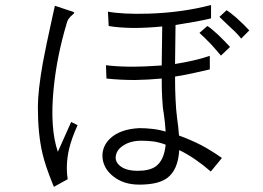

<svg xmlns="http://www.w3.org/2000/svg" viewBox="-20 -764 1040 760"><path d="M250 -723.6 197.3 -741.2 187.5 -697.3Q161.1 -578.1 149.4 -514.6Q129.9 -403.3 129.9 -340.8Q129.9 -232.4 148.4 -155.3Q159.2 -108.4 188.5 -36.1L193.4 -24.4L248 -54.7Q239.3 -111.3 252.9 -171.9Q262.7 -214.8 287.1 -268.6L261.7 -281.2L209 -163.1Q176.8 -256.8 192.4 -414.1Q205.1 -542 244.1 -671.9Q247.1 -684.6 254.9 -693.4Q258.8 -699.2 267.6 -706.1Q275.4 -711.9 273.4 -714.8Q270.5 -717.8 250 -723.6ZM407.2 -717.8 410.2 -661.1Q448.2 -654.3 506.8 -653.3Q560.5 -653.3 622.1 -659.2L620.1 -504.9Q555.7 -500 493.2 -500Q434.6 -501 399.4 -505.9L401.4 -453.1Q456.1 -447.3 514.6 -447.3Q566.4 -448.2 620.1 -453.1Q620.1 -404.3 622.1 -374Q624 -335.9 627.9 -317.4Q630.9 -295.9 632.8 -278.3Q634.8 -258.8 635.7 -243.2Q609.4 -251 582 -253.9Q557.6 -256.8 531.2 -256.8Q456.1 -252.9 417 -216.8Q382.8 -184.6 385.7 -140.6Q389.6 -96.7 427.7 -66.4Q468.8 -33.2 531.2 -33.2Q605.5 -33.2 640.6 -58.6Q684.6 -89.8 689.5 -169.9Q721.7 -154.3 752.9 -132.8Q784.2 -111.3 814.5 -85L858.4 -138.7Q818.4 -167 776.4 -189.5Q732.4 -211.9 688.5 -227.5Q687.5 -243.2 685.5 -261.7Q683.6 -279.3 680.7 -298.8Q676.8 -328.1 674.8 -372.1Q672.9 -409.2 672.9 -460.9Q710.9 -466.8 750 -475.6Q777.3 -481.4 810.5 -489.3V-543Q779.3 -532.2 744.1 -524.4Q710 -516.6 672.9 -510.7L674.8 -665Q718.8 -671.9 755.9 -678.7Q793 -685.5 815.4 -691.4V-744.1Q699.2 -713.9 567.4 -710Q467.8 -707 407.2 -717.8ZM540 -207Q563.5 -207 587.9 -204.1Q612.3 -200.2 635.7 -191.4Q629.9 -129.9 596.7 -105.5Q572.3 -87.9 525.4 -87.9Q478.5 -87.9 455.1 -107.4Q434.6 -124 438.5 -147.5Q442.4 -171.9 468.8 -188.5Q497.1 -207 540 -207ZM877 -723.6 848.6 -697.3 878.9 -668Q901.4 -647.5 910.2 -638.7Q925.8 -623 934.6 -611.3L966.8 -643.6Q945.3 -667 916 -693.4Q888.7 -716.8 877 -723.6ZM800.8 -661.1 769.5 -633.8Q792 -613.3 814.5 -589.8Q835 -567.4 854.5 -543.9L890.6 -578.1Q867.2 -603.5 843.8 -626Q814.5 -653.3 800.8 -661.1Z"/></svg>

Font: DotumChe
Style: Regular
Weight: 400
Monospace: yes
Version: Version 2.21